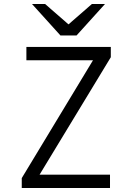

<svg xmlns="http://www.w3.org/2000/svg" viewBox="-20 -933 656 953"><path d="M88 0V-49L458 -661L470 -634H111V-700H530V-649L160 -39L149 -66H526V0ZM280 -757 139 -913H204L320 -812L436 -913H501L360 -757Z"/></svg>

Font: Overpass Mono Light
Style: Regular
Weight: 300
Monospace: yes
Designer: Delve Withrington, Dave Bailey
Foundry: Delve Fonts LLC
Version: Version 4.000